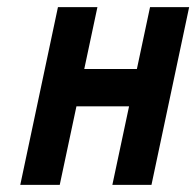

<svg xmlns="http://www.w3.org/2000/svg" viewBox="-20 -520 552 540"><path d="M365 -326H217L254 -500H143L37 0H148L195 -221H343L296 0H406L512 -500H402Z"/></svg>

Font: Advent Pro
Style: Bold Italic
Weight: 700
Italic angle: -12°
Designer: VivaRado, Andreas Kalpakidis
Foundry: VivaRado, Andreas Kalpakidis
Version: Version 3.000